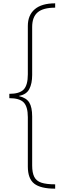

<svg xmlns="http://www.w3.org/2000/svg" viewBox="-20 -906 395 1152"><path d="M311 226Q224 226 185.5 196Q147 166 147 93V-203Q147 -266 122 -291.5Q97 -317 36 -317V-343Q97 -343 122 -369Q147 -395 147 -460V-750Q147 -815 188.5 -850.5Q230 -886 311 -886V-860Q239 -860 206 -832Q173 -804 173 -744V-456Q173 -405 156 -372Q139 -339 95 -331V-329Q138 -319 155.5 -291Q173 -263 173 -207V87Q173 130 185.5 155Q198 180 228 190Q258 200 311 200Z"/></svg>

Font: Noto Sans Kannada UI SemiCondensed Thin
Style: Regular
Weight: 100
Width: 4
Designer: Jelle Bosma - Monotype Design Team
Foundry: Monotype Imaging Inc.
Version: Version 2.005; ttfautohint (v1.8.4.7-5d5b)